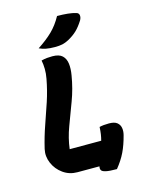

<svg xmlns="http://www.w3.org/2000/svg" viewBox="-141 -1019 881 1147"><g transform="rotate(-15 300.0 -445.0)"><path d="M203 0Q154 0 115.5 -27.5Q77 -55 58.5 -98Q40 -141 50 -185Q67 -257 90 -322Q113 -387 134.5 -452Q156 -517 169 -587Q175 -618 174.5 -647Q174 -676 169 -700Q188 -705 204.5 -706.5Q221 -708 237 -708Q279 -708 298.5 -689.5Q318 -671 322 -639.5Q326 -608 319 -568Q306 -489 279 -417Q252 -345 227 -278Q202 -211 194 -145H389Q394 -163 397 -183Q400 -203 401 -227Q425 -233 460 -233Q494 -233 510 -220Q526 -207 529.5 -186.5Q533 -166 527 -143Q512 -85 491.5 -42.5Q471 0 436 43Q390 43 368 38Q346 33 341 23.5Q336 14 339 2V0ZM327 -933Q362 -933 392 -930Q422 -927 444 -920Q458 -916 460 -902Q462 -888 453 -872Q431 -837 408.5 -815.5Q386 -794 353 -776Q332 -765 313.5 -761Q295 -757 267 -757Q235 -757 212.5 -761.5Q190 -766 171 -775Q226 -811 262.5 -846.5Q299 -882 327 -933Z"/></g></svg>

Font: Recursive Mn Csl St XBd
Style: Italic
Weight: 800
Italic angle: -15°
Monospace: yes
Version: Version 1.079;hotconv 1.0.112;makeotfexe 2.5.65598; ttfautoh